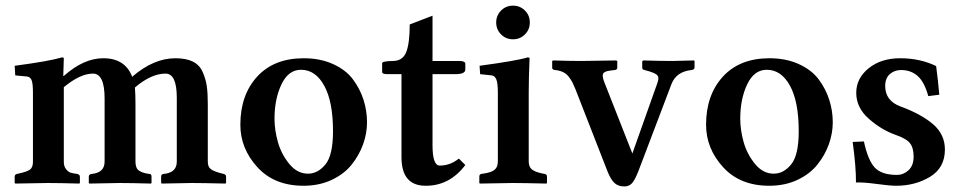

<svg xmlns="http://www.w3.org/2000/svg" viewBox="-20 -651 3417 683"><path d="M205.1 -380.9H207Q277.8 -443.8 347.2 -443.8Q425.3 -443.8 450.2 -377.9Q526.4 -443.8 604 -443.8Q642.1 -443.8 666 -431.9Q689.9 -419.9 700.9 -395Q711.9 -370.1 715.6 -345Q719.2 -319.8 719.2 -280.8V-76.2Q719.2 -57.1 730.2 -49.1Q741.2 -41 768.1 -34.2L775.9 -32.2Q783.7 -30.3 784.2 -22.9V0L782.2 2Q701.2 0 662.1 0L555.2 2L553.2 0V-22.9Q553.2 -30.8 561 -32.2Q608.9 -36.1 608.9 -76.2V-303.2Q608.9 -389.2 568.8 -389.2Q518.1 -389.2 460 -339.8Q461.9 -314 461.9 -282.2V-76.2Q461.9 -52.2 474.9 -43.7Q487.8 -35.2 511.2 -32.2Q519 -32.2 519 -22.9V0L517.1 2Q445.3 0 405.8 0L297.9 2L295.9 0V-22.9Q295.9 -30.3 305.2 -32.2Q352.1 -36.1 352.1 -76.2V-300.8Q352.1 -388.7 311 -389.2Q265.1 -389.2 207 -340.8V-75.2Q207 -59.1 215.1 -49.1Q223.1 -39.1 231.7 -36.6Q240.2 -34.2 254.9 -32.2Q263.7 -30.3 264.2 -22.9V0L262.2 2Q190.4 0 149.9 0L34.2 2L32.2 0V-22.9Q32.2 -29.8 40 -32.2L48.8 -34.2Q75.7 -40 86.4 -47.6Q97.2 -55.2 97.2 -75.2V-320.8Q97.2 -356 92 -366.9Q86.9 -377.9 75.2 -378.9L34.2 -382.8L32.2 -417Q154.3 -433.1 200.2 -446.8Q207 -446.8 207 -443.8Z M1050.8 -402.8Q1005.9 -402.8 981.2 -350.8Q956.5 -298.8 956.5 -229Q956.5 -188 968.8 -145Q981 -102.1 1009.3 -67.6Q1037.6 -33.2 1075.7 -33.2Q1110.8 -33.2 1137.7 -66.2Q1164.6 -99.1 1164.6 -184.1Q1164.6 -289.1 1133.5 -345.9Q1102.5 -402.8 1050.8 -402.8ZM835 -207Q835 -313 894.8 -378.4Q954.6 -443.8 1060.5 -443.8Q1118.7 -443.8 1164.3 -423.3Q1210 -402.8 1235.4 -368.9Q1260.7 -335 1273.2 -295.9Q1285.6 -256.8 1285.6 -215.8Q1285.6 -176.8 1271.7 -137.9Q1257.8 -99.1 1231.2 -65.7Q1204.6 -32.2 1160.2 -11.2Q1115.7 9.8 1059.6 9.8Q955.6 9.8 895.3 -56.6Q835 -123 835 -207Z M1518.6 -387.2V-134.8Q1518.6 -61.5 1544.4 -62Q1581.5 -62 1612.3 -86.9L1635.3 -64Q1579.1 10.3 1494.1 9.8Q1408.2 9.8 1408.2 -91.8V-387.2H1357.4Q1339.4 -387.2 1339.4 -395V-425.8Q1339.4 -433.6 1377.4 -434.1Q1412.6 -434.1 1425 -465.6Q1437.5 -497.1 1437.5 -564L1518.6 -595.2V-434.1H1613.3Q1635.3 -434.1 1635.3 -423.8V-403.8Q1635.3 -386.7 1598.1 -387.2Z M1860.8 -321.3V-77.1Q1860.8 -57.1 1872.3 -48.1Q1883.8 -39.1 1907.7 -34.2L1918 -32.2Q1925.8 -30.3 1925.8 -22.9V0L1923.8 2Q1842.8 0 1803.7 0L1687 2L1685.1 0V-22.9Q1685.1 -30.8 1691.9 -32.2L1704.1 -34.2Q1729 -38.1 1740 -47.6Q1751 -57.1 1751 -77.1V-320.8Q1751 -356 1745.4 -368.9Q1739.7 -381.8 1729 -382.8L1688 -387.2L1686 -417Q1819.8 -435.1 1856.9 -446.8Q1863.8 -446.8 1863.8 -443.8Q1860.8 -371.1 1860.8 -321.3ZM1762.5 -528.6Q1745.1 -545.9 1745.1 -571Q1745.1 -596.2 1762.5 -613.5Q1779.8 -630.9 1804.9 -630.9Q1830.1 -630.9 1847.4 -613.5Q1864.7 -596.2 1864.7 -571Q1864.7 -545.9 1847.4 -528.6Q1830.1 -511.2 1804.9 -511.2Q1779.8 -511.2 1762.5 -528.6Z M2368.7 -352.1 2250.5 -41Q2238.3 -10.3 2228 1Q2217.8 12.2 2200.7 12.2Q2179.7 12.2 2166.5 0.5Q2153.3 -11.2 2141.6 -40L2026.9 -334Q2021 -348.6 2016.4 -357.7Q2011.7 -366.7 2003.4 -377.7Q1995.1 -388.7 1982.9 -394.5Q1970.7 -400.4 1954.6 -401.9Q1944.8 -402.8 1944.3 -409.2V-434.1L1947.8 -436Q2008.8 -434.1 2048.3 -434.1L2171.4 -436L2175.8 -434.1V-410.2Q2175.8 -403.3 2167.5 -401.9L2150.4 -399.9Q2128.4 -397 2125 -387.9Q2121.6 -378.9 2130.4 -356.9L2229.5 -105L2319.3 -357.9Q2326.2 -377 2316.4 -385Q2306.6 -393.1 2276.4 -400.9L2272.5 -401.9Q2264.6 -403.8 2264.6 -409.2V-433.1L2268.6 -436Q2331.5 -434.1 2371.6 -434.1L2448.7 -436L2450.7 -434.1V-411.1Q2450.7 -403.3 2439.5 -401.9Q2385.7 -396 2368.7 -352.1Z M2707.5 -402.8Q2662.6 -402.8 2637.9 -350.8Q2613.3 -298.8 2613.3 -229Q2613.3 -188 2625.5 -145Q2637.7 -102.1 2666 -67.6Q2694.3 -33.2 2732.4 -33.2Q2767.6 -33.2 2794.4 -66.2Q2821.3 -99.1 2821.3 -184.1Q2821.3 -289.1 2790.3 -345.9Q2759.3 -402.8 2707.5 -402.8ZM2491.7 -207Q2491.7 -313 2551.5 -378.4Q2611.3 -443.8 2717.3 -443.8Q2775.4 -443.8 2821 -423.3Q2866.7 -402.8 2892.1 -368.9Q2917.5 -335 2929.9 -295.9Q2942.4 -256.8 2942.4 -215.8Q2942.4 -176.8 2928.5 -137.9Q2914.6 -99.1 2887.9 -65.7Q2861.3 -32.2 2816.9 -11.2Q2772.5 9.8 2716.3 9.8Q2612.3 9.8 2552 -56.6Q2491.7 -123 2491.7 -207Z M3013.2 -146 3053.2 -147.9Q3067.4 -81.1 3091.8 -54.9Q3116.2 -28.8 3170.9 -28.8Q3193.8 -28.8 3211.9 -45.4Q3230 -62 3230 -94.2Q3230 -125 3217 -141.6Q3204.1 -158.2 3164.1 -171.9Q3114.3 -189.9 3070.1 -229Q3025.9 -268.1 3025.9 -320.8Q3025.9 -372.6 3070.1 -408.2Q3114.3 -443.8 3182.1 -443.8Q3252.9 -443.8 3310.1 -416Q3316.9 -366.2 3321.3 -314L3282.2 -309.1Q3268.1 -359.9 3244.1 -380.9Q3220.2 -401.9 3185.1 -401.9Q3162.1 -401.9 3145.5 -387.5Q3128.9 -373 3128.9 -345.2Q3128.9 -292 3184.1 -272Q3257.3 -245.1 3299.3 -209Q3341.3 -172.9 3341.3 -119.1Q3341.3 -54.2 3288.6 -22.2Q3235.8 9.8 3168 9.8Q3145 9.8 3098.6 3.4Q3052.2 -2.9 3024.9 -2Q3025.4 -57.1 3013.2 -146Z"/></svg>

Font: Linux Libertine
Style: Semibold
Weight: 600
Designer: Philipp H. Poll
Foundry: Philipp H. Poll
Version: Version 5.1.2 ; ttfautohint (v0.9)